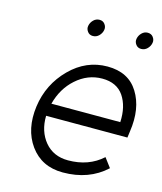

<svg xmlns="http://www.w3.org/2000/svg" viewBox="-109 -791 746 883"><g transform="rotate(15 264.0 -349.0)"><path d="M519 -220 523 -250Q540 -363 493 -438Q447 -512 347 -512Q246 -512 170 -436Q93 -359 78 -250Q63 -139 117 -64Q172 12 273 12Q397 12 478 -63L445 -107Q380 -48 282 -48Q212 -48 171 -97Q151 -121 141 -152Q131 -183 132 -220ZM338 -452Q407 -452 440 -404Q473 -355 469 -280H141Q161 -356 214 -403Q269 -452 338 -452ZM256 -710Q239 -710 227 -698Q215 -686 212 -670Q209 -655 219 -642Q228 -630 244 -630Q261 -630 273 -642Q285 -654 288 -670Q291 -685 281 -698Q272 -710 256 -710ZM485 -710Q469 -710 457 -698Q445 -686 442 -670Q439 -655 449 -642Q458 -630 474 -630Q491 -630 503 -642Q515 -654 518 -670Q521 -685 511 -698Q502 -710 485 -710Z"/></g></svg>

Font: Unageo
Style: Light-Italic
Weight: 300
Designer: Richard Sepsi
Foundry: Richard Sepsi
Version: Version 2.000